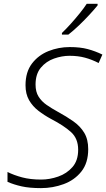

<svg xmlns="http://www.w3.org/2000/svg" viewBox="-20 -969 553 999"><path d="M193.4 9.8Q133.3 9.8 92.8 0.7Q52.2 -8.3 19 -22.9V-74.2Q52.2 -57.6 95.2 -46.1Q138.2 -34.7 193.8 -34.7Q238.3 -34.7 283 -50.3Q327.6 -65.9 357.2 -99.9Q386.7 -133.8 386.7 -189.9Q386.7 -248 349.6 -281.7Q312.5 -315.4 245.6 -350.1Q210.4 -369.1 180.2 -392.3Q149.9 -415.5 131.3 -447.8Q112.8 -480 112.8 -525.4Q112.8 -594.2 146.2 -638.2Q179.7 -682.1 232.2 -703.1Q284.7 -724.1 342.8 -724.1Q397.5 -724.1 436.5 -713.6Q475.6 -703.1 512.7 -685.1L493.2 -641.1Q458 -659.2 422.1 -668.9Q386.2 -678.7 341.8 -678.7Q302.2 -678.7 261.2 -664.3Q220.2 -649.9 192.6 -616.9Q165 -584 165 -528.8Q165 -491.2 180.7 -466.3Q196.3 -441.4 222.7 -423.1Q249 -404.8 281.2 -387.2Q326.2 -362.8 361.8 -337.6Q397.5 -312.5 418.2 -278.3Q439 -244.1 439 -192.9Q439 -121.1 403.3 -76.4Q367.7 -31.7 311.3 -11Q254.9 9.8 193.4 9.8ZM302.2 -789.1V-797.4Q323.2 -817.4 347.7 -844.5Q372.1 -871.6 394.5 -899.4Q417 -927.2 431.2 -949.2H487.8V-940.9Q471.2 -920.4 445.6 -892.6Q419.9 -864.7 391.1 -837.2Q362.3 -809.6 335.9 -789.1Z"/></svg>

Font: Open Sans Light
Style: Italic
Weight: 300
Italic angle: -12°
Designer: Monotype Design Team
Foundry: Monotype Imaging Inc.
Version: Version 3.003; ttfautohint (v1.8.4)